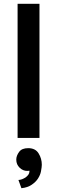

<svg xmlns="http://www.w3.org/2000/svg" viewBox="-20 -720 298 1002"><path d="M198.2 140.1Q198.2 150.4 193.8 174.3Q190.4 192.9 178.2 211.9Q167 229.5 145.5 244.1Q124 258.8 91.8 262.2L76.2 219.2Q84.5 219.2 95.2 215.3Q104 211.9 113.3 206.1Q121.6 200.2 127.9 191.9Q133.8 183.6 133.8 173.8V170.9Q130.9 171.9 122.1 171.9Q99.6 171.9 82.5 155.3Q64.9 138.7 64.9 112.8Q64.9 92.8 80.1 72.3Q94.2 53.2 127 53.2Q164.6 53.2 181.2 80.1Q198.2 107.4 198.2 140.1ZM71.8 -700.2H186V0H71.8Z"/></svg>

Font: Post Grotesk Medium
Style: Medium
Weight: 500
Version: Version 1.0